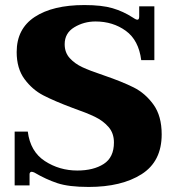

<svg xmlns="http://www.w3.org/2000/svg" viewBox="-20 -730 698 760"><path d="M116 -47Q110 -50 104 -50Q102 -50 99.5 -47.5Q97 -45 97 -41V4H38V-209H90Q100 -130 157.5 -92.5Q215 -55 286 -55Q350 -55 390.5 -81Q431 -107 431 -166Q431 -203 409.5 -227.5Q388 -252 356 -267.5Q324 -283 267 -303Q195 -330 151.5 -352.5Q108 -375 77 -417Q46 -459 46 -524Q46 -616 117.5 -663Q189 -710 314 -710Q383 -710 425.5 -697.5Q468 -685 505 -661Q507 -660 513 -656Q519 -652 524 -652Q531 -652 531 -665V-705H591V-492H539Q529 -571 478 -608Q427 -645 358 -645Q312 -645 274 -622Q236 -599 236 -555Q236 -522 256 -500Q276 -478 306 -464Q336 -450 390 -432Q463 -407 509 -384Q555 -361 587.5 -316Q620 -271 620 -198Q620 -91 540.5 -40.5Q461 10 331 10Q252 10 207 -5Q162 -20 116 -47Z"/></svg>

Font: Taviraj
Style: Bold
Weight: 700
Designer: Katatrad Team
Foundry: CadsonDemak
Version: Version 1.001